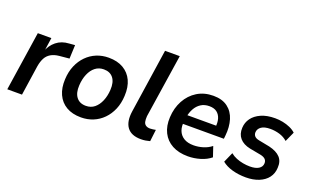

<svg xmlns="http://www.w3.org/2000/svg" viewBox="-80 -1121 2487 1532"><g transform="rotate(20 1163.5 -354.5)"><path d="M31 0 107 -504H222L204 -381H199Q219 -438 263 -473.5Q307 -509 371 -512L419 -516L414 -400L330 -392Q288 -388 259.5 -371Q231 -354 216 -325.5Q201 -297 194 -257L156 0Z M659 10Q585 10 534 -20Q483 -50 458 -105Q433 -160 437 -233Q440 -298 462 -349.5Q484 -401 520.5 -438Q557 -475 604.5 -494.5Q652 -514 707 -514Q781 -514 832 -484Q883 -454 908 -400Q933 -346 929 -271Q926 -206 904 -154.5Q882 -103 845.5 -66Q809 -29 761.5 -9.5Q714 10 659 10ZM664 -90Q707 -90 737 -114.5Q767 -139 785 -181.5Q803 -224 806 -277Q810 -342 782.5 -377.5Q755 -413 702 -413Q660 -413 629.5 -389Q599 -365 581 -322.5Q563 -280 560 -226Q556 -162 583.5 -126Q611 -90 664 -90Z M1168 10Q1086 10 1050.5 -38Q1015 -86 1028 -175L1109 -719H1234L1152 -180Q1150 -151 1154 -132.5Q1158 -114 1172 -104.5Q1186 -95 1208 -95Q1221 -95 1232.5 -97Q1244 -99 1256 -101L1244 -1Q1226 4 1207.5 7Q1189 10 1168 10Z M1567 10Q1488 10 1433 -20Q1378 -50 1350.5 -105Q1323 -160 1327 -234Q1331 -314 1365.5 -377.5Q1400 -441 1459 -477.5Q1518 -514 1596 -514Q1671 -514 1717.5 -479Q1764 -444 1782.5 -383.5Q1801 -323 1793 -248L1790 -220H1423L1434 -297H1711L1695 -279Q1701 -323 1691.5 -355.5Q1682 -388 1658 -406.5Q1634 -425 1593 -425Q1552 -425 1522 -405.5Q1492 -386 1474 -353Q1456 -320 1449 -280L1445 -252Q1437 -200 1450.5 -164Q1464 -128 1496.5 -108Q1529 -88 1579 -88Q1619 -88 1659 -100Q1699 -112 1730 -137L1759 -51Q1723 -21 1671 -5.5Q1619 10 1567 10Z M2059 10Q1997 10 1943.5 -5Q1890 -20 1855 -49L1893 -135Q1916 -116 1943.5 -105Q1971 -94 2001 -88.5Q2031 -83 2060 -83Q2108 -83 2134.5 -100Q2161 -117 2162 -146Q2163 -167 2150 -180.5Q2137 -194 2109 -200L2013 -218Q1955 -230 1925 -264.5Q1895 -299 1898 -353Q1900 -398 1926 -434Q1952 -470 2001 -492Q2050 -514 2120 -514Q2153 -514 2185.5 -507.5Q2218 -501 2247.5 -488Q2277 -475 2297 -456L2259 -372Q2230 -398 2191.5 -409.5Q2153 -421 2113 -421Q2063 -421 2037 -403Q2011 -385 2009 -356Q2008 -336 2020 -322.5Q2032 -309 2059 -304L2151 -286Q2215 -271 2246 -238Q2277 -205 2273 -149Q2271 -100 2244 -64.5Q2217 -29 2169 -9.5Q2121 10 2059 10Z"/></g></svg>

Font: Nunitoga
Style: Bold Italic
Weight: 700
Italic angle: -9°
Designer: Vernon Adams
Foundry: Vernon Adams
Version: Version 1.0